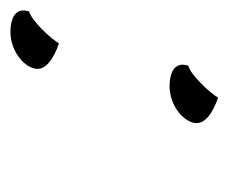

<svg xmlns="http://www.w3.org/2000/svg" viewBox="-55 -375 438 368"><g transform="rotate(-90 164.0 -191.0)"><path d="M222 -49C223 -53 224 -56 224 -60C224 -78 205 -85 183 -85C144 -85 112 -56 112 -33C112 -9 152 5 161 8C169 -7 206 -46 222 -49ZM326 -354C327 -358 328 -361 328 -365C328 -383 309 -390 287 -390C248 -390 216 -361 216 -338C216 -314 256 -300 265 -297C273 -312 310 -351 326 -354Z"/></g></svg>

Font: Playball
Style: Regular
Weight: 400
Designer: Robert E. Leuschke
Foundry: Robert E. Leuschke
Version: Version 1.001